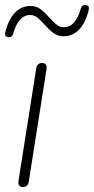

<svg xmlns="http://www.w3.org/2000/svg" viewBox="-24 -742 376 768"><path d="M50 -19 121 -469Q124 -490 145 -490Q155 -490 159.5 -483.5Q164 -477 162 -465L91 -15Q88 6 67 6Q57 6 52.5 -0.5Q48 -7 50 -19ZM-3 -612Q9 -663 35 -690.5Q61 -718 98 -718Q121 -718 137.5 -706Q154 -694 174 -671Q191 -652 203.5 -642.5Q216 -633 231 -633Q255 -633 272 -652Q289 -671 299 -707Q301 -715 306 -719Q311 -723 319 -722Q327 -721 330 -716Q333 -711 331 -703Q319 -652 293 -624.5Q267 -597 231 -597Q208 -597 190.5 -609.5Q173 -622 154 -644Q137 -663 124.5 -672.5Q112 -682 97 -682Q73 -682 56 -663Q39 -644 29 -608Q27 -600 22 -596Q17 -592 9 -593Q1 -594 -2 -599Q-5 -604 -3 -612Z"/></svg>

Font: SN Pro Thin
Style: Italic
Weight: 200
Italic angle: -9°
Designer: Tobias Whetton
Foundry: Supernotes
Version: Version 1.003;Glyphs 3.3 (3324)